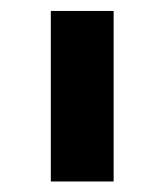

<svg xmlns="http://www.w3.org/2000/svg" viewBox="-20 -820 303 354"><path d="M73.7 -485.4H189.5V-799.8H73.7Z"/></svg>

Font: Decalotype SemiBold
Style: Regular
Weight: 600
Designer: Alfredo Marco Pradil
Foundry: Alfredo Marco Pradil
Version: Version 1.0